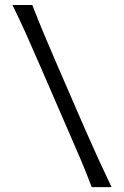

<svg xmlns="http://www.w3.org/2000/svg" viewBox="-20 -764 506 784"><path d="M354.5 0Q332.5 -58.1 309.6 -112.5Q286.6 -167 255.4 -237.8L144 -494.6Q111.3 -570.3 85.9 -626.7Q60.5 -683.1 30.8 -743.7H111.8Q135.3 -683.1 158.9 -626.7Q182.6 -570.3 214.4 -496.6L326.7 -237.8Q357.9 -167 382.8 -112.5Q407.7 -58.1 435.5 0Z"/></svg>

Font: Pinar Regular
Style: Regular
Weight: 400
Designer: Amin Abedi
Version: Version 3.000